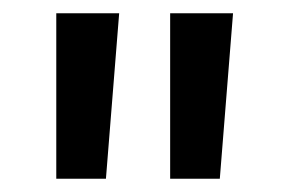

<svg xmlns="http://www.w3.org/2000/svg" viewBox="-20 -790 428 290"><path d="M332 -770 312 -520H237V-770ZM160 -770 140 -520H65V-770Z"/></svg>

Font: Bitter
Style: Regular
Weight: 400
Designer: Sol Matas
Foundry: Sol Matas
Version: Version 1.001